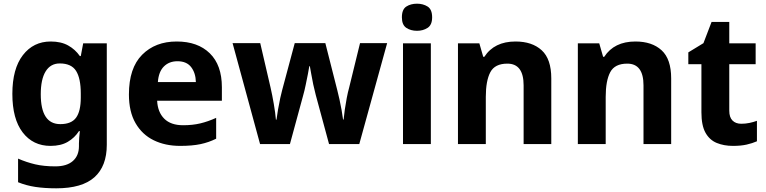

<svg xmlns="http://www.w3.org/2000/svg" viewBox="-20 -781 4151 1041"><path d="M255 -556Q311 -556 349.5 -534.5Q388 -513 413 -477H418L431 -546H559V4Q559 120 492 180Q425 240 285 240Q222 240 172 232.5Q122 225 78 207V79Q124 99 171 110Q218 121 280 121Q342 121 375 92Q408 63 408 12V-3Q408 -15 409.5 -35Q411 -55 413 -70H408Q385 -34 347.5 -12Q310 10 254 10Q159 10 103 -63Q47 -136 47 -272Q47 -408 104 -482Q161 -556 255 -556ZM304 -437Q254 -437 227.5 -394Q201 -351 201 -270Q201 -108 307 -108Q367 -108 392.5 -143Q418 -178 418 -252V-274Q418 -356 392.5 -396.5Q367 -437 304 -437Z M938 -556Q1052 -556 1117.5 -492Q1183 -428 1183 -308V-235H832Q835 -173 870.5 -137.5Q906 -102 973 -102Q1024 -102 1066 -112Q1108 -122 1152 -142V-29Q1112 -9 1067 0.5Q1022 10 957 10Q876 10 813.5 -20.5Q751 -51 715 -113Q679 -175 679 -269Q679 -412 750.5 -484Q822 -556 938 -556ZM942 -449Q897 -449 868.5 -420.5Q840 -392 836 -336H1042Q1041 -385 1016.5 -417Q992 -449 942 -449Z M1692 -266Q1685 -292 1678.5 -322.5Q1672 -353 1667.5 -380Q1663 -407 1660 -422H1657Q1655 -407 1649.5 -380Q1644 -353 1637.5 -321Q1631 -289 1623 -261L1552 0H1390L1241 -547H1391L1447 -306Q1456 -267 1464.5 -217.5Q1473 -168 1476 -132H1479Q1482 -155 1487.5 -187.5Q1493 -220 1499.5 -249.5Q1506 -279 1510 -293L1578 -547H1744L1809 -291Q1814 -271 1820.5 -242.5Q1827 -214 1832 -185Q1837 -156 1840 -133H1843Q1845 -156 1849.5 -187Q1854 -218 1860 -249.5Q1866 -281 1873 -306L1932 -547H2079L1928 0H1764Z M2241 -761Q2274 -761 2298.5 -745.5Q2323 -730 2323 -687Q2323 -646 2298.5 -630Q2274 -614 2241 -614Q2207 -614 2183 -630Q2159 -646 2159 -687Q2159 -730 2183 -745.5Q2207 -761 2241 -761ZM2316 -546V0H2165V-546Z M2775 -556Q2865 -556 2917 -508.5Q2969 -461 2969 -356V0H2819V-318Q2819 -436 2731 -436Q2663 -436 2638.5 -389.5Q2614 -343 2614 -256V0H2463V-546H2579L2600 -473H2606Q2660 -556 2775 -556Z M3425 -556Q3515 -556 3567 -508.5Q3619 -461 3619 -356V0H3469V-318Q3469 -436 3381 -436Q3313 -436 3288.5 -389.5Q3264 -343 3264 -256V0H3113V-546H3229L3250 -473H3256Q3310 -556 3425 -556Z M3999 -110Q4022 -110 4043.5 -114.5Q4065 -119 4084 -126V-15Q4059 -4 4028 3Q3997 10 3954 10Q3905 10 3866 -6Q3827 -22 3805 -61.5Q3783 -101 3783 -172V-433H3712V-497L3794 -547L3838 -662H3934V-546H4077V-433H3934V-181Q3934 -145 3951.5 -127.5Q3969 -110 3999 -110Z"/></svg>

Font: Noto Sans Cherokee
Style: Bold
Weight: 700
Designer: Monotype Design Team
Foundry: Monotype Imaging Inc.
Version: Version 2.001; ttfautohint (v1.8.4.7-5d5b)